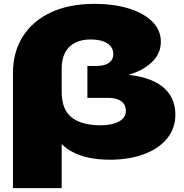

<svg xmlns="http://www.w3.org/2000/svg" viewBox="-20 -808 950 993"><path d="M47 165V-430Q47 -538 97.5 -618.5Q148 -699 242.5 -743.5Q337 -788 469 -788Q569 -788 646.5 -764Q724 -740 768 -696Q812 -652 812 -592Q812 -521 749 -472Q707 -439 645 -421Q754 -409 815 -364Q887 -310 887 -215Q887 -144 844 -91.5Q801 -39 724.5 -10.5Q648 18 548 18Q424 18 346 -27Q320 -42 299 -63V165ZM432 -302V-467H480Q521 -467 543.5 -483Q566 -499 566 -528Q566 -564 534.5 -584Q503 -604 449 -604Q401 -604 367.5 -586.5Q334 -569 316.5 -535.5Q299 -502 299 -454V-334Q299 -240 351.5 -200Q404 -160 501 -160Q559 -160 595 -179.5Q631 -199 631 -234Q631 -255 620.5 -270.5Q610 -286 589 -294Q568 -302 536 -302Z"/></svg>

Font: Bounded
Style: Regular
Weight: 900
Designer: Vlad Churkin
Version: Version 1.0